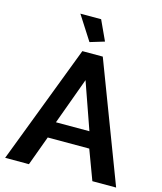

<svg xmlns="http://www.w3.org/2000/svg" viewBox="-132 -1012 935 1108"><g transform="rotate(15 336.0 -458.0)"><path d="M276 -710H398L668 0H526L460 -177H212L147 0H5ZM435 -274 337 -553 235 -274ZM209 -916H333L388 -797L302 -771Z"/></g></svg>

Font: Oxford Sans
Style: Bold
Weight: 700
Designer: Matt McInerney, Pablo Impallari, Rodrigo Fuenzalida
Foundry: Matt McInerney, Pablo Impallari, Rodrigo Fuenzalida
Version: Version 3.000g; ttfautohint (v1.5) -l 8 -r 28 -G 28 -x 14 -D